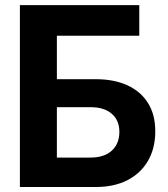

<svg xmlns="http://www.w3.org/2000/svg" viewBox="-20 -748 673 768"><path d="M59.6 0V-727.5H537.1V-605H207.5V-431.2H363.3Q436.5 -431.2 489.7 -406.7Q543 -382.3 572 -335.9Q601.1 -289.6 601.1 -223.1Q601.1 -154.8 572 -104.7Q543 -54.7 489.7 -27.3Q436.5 0 363.3 0ZM207.5 -117.7H342.3Q396.5 -117.7 427 -145.3Q457.5 -172.9 457.5 -220.7Q457.5 -266.6 427 -293Q396.5 -319.3 342.3 -319.3H207.5Z"/></svg>

Font: Inter 24pt
Style: Bold
Weight: 700
Designer: Rasmus Andersson
Foundry: rsms
Version: Version 4.001;git-66647c0bb